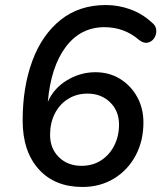

<svg xmlns="http://www.w3.org/2000/svg" viewBox="-20 -734 641 763"><path d="M308 9Q197 9 133.5 -62Q70 -133 70 -255Q70 -388 108.5 -492Q147 -596 221 -655Q295 -714 401 -714Q450 -714 497.5 -697Q545 -680 583 -645Q600 -632 601 -614Q602 -596 592.5 -582Q583 -568 567 -564.5Q551 -561 533 -575Q474 -626 395 -626Q300 -626 241 -547Q182 -468 170 -329Q194 -384 247 -415.5Q300 -447 359 -447Q415 -447 458 -420Q501 -393 525.5 -348Q550 -303 550 -247Q550 -174 519 -116Q488 -58 433 -24.5Q378 9 308 9ZM304 -75Q348 -75 381.5 -96.5Q415 -118 434 -155.5Q453 -193 453 -239Q453 -293 417.5 -327.5Q382 -362 328 -362Q284 -362 250 -340.5Q216 -319 197.5 -282Q179 -245 179 -198Q179 -144 214 -109.5Q249 -75 304 -75Z"/></svg>

Font: Nunito SemiBold
Style: Italic
Weight: 600
Italic angle: -9°
Designer: Vernon Adams
Foundry: Vernon Adams
Version: Version 3.601; ttfautohint (v1.8.2.53-6de2)